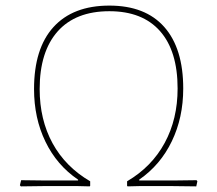

<svg xmlns="http://www.w3.org/2000/svg" viewBox="-20 -662 773 683"><path d="M369.1 -642.1Q497.1 -642.1 564.5 -565.9Q631.8 -489.7 631.8 -347.2Q631.8 -243.7 591.3 -159.7Q550.8 -75.2 475.1 -22.9V-20H601.1L679.2 -21L682.1 -17.1L678.2 1L596.2 0H474.1L434.1 1L432.1 -1V-17.1Q520 -68.8 565.9 -153.8Q611.8 -238.3 611.8 -347.2Q611.8 -480.5 549.3 -551.3Q486.8 -622.1 369.1 -622.1Q249 -622.1 185.1 -550.3Q121.1 -478 121.1 -345.2Q121.1 -236.3 167 -152.3Q212.9 -68.4 300.8 -17.1V-1L298.8 1L258.8 0H131.8L54.2 1L50.8 -2.9L55.2 -21L137.2 -20H257.8V-22.9Q182.1 -74.2 141.6 -158.2Q101.1 -241.7 101.1 -345.2Q101.1 -489.3 169.9 -565.4Q239.3 -642.1 369.1 -642.1Z"/></svg>

Font: Datalegreya
Style: Dot
Weight: 700
Designer: Figs Lab
Foundry: Figs Lab
Version: Version 1.002;PS 001.002;hotconv 1.0.70;makeotf.lib2.5.58329